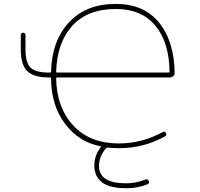

<svg xmlns="http://www.w3.org/2000/svg" viewBox="-20 -783 1040 997"><path d="M639.6 194.3Q637.7 194.3 635.7 194.3Q585 194.3 548.8 183.6Q513.7 171.9 497.1 152.3Q480.5 133.8 475.6 115.2Q469.7 96.7 469.7 79.1Q469.7 24.4 502 -16.6L503.9 -19.5Q504.9 -20.5 504.4 -22Q503.9 -23.4 502.9 -23.4L499 -24.4Q443.4 -35.2 397.9 -64.5Q352.5 -93.8 317.4 -140.6Q246.1 -235.4 245.1 -376Q245.1 -380.9 241.2 -380.9H233.4Q154.3 -380.9 121.1 -414.1Q87.9 -447.3 87.9 -527.3V-601.6Q87.9 -606.4 91.8 -609.9Q95.7 -613.3 100.6 -613.3Q105.5 -613.3 108.9 -609.9Q112.3 -606.4 112.3 -601.6V-527.3Q112.3 -457 138.7 -431.6Q165 -406.2 233.4 -406.2H241.2Q245.1 -406.2 245.1 -410.2V-411.1Q247.1 -491.2 270.5 -555.2Q293.9 -619.1 338.4 -667Q382.8 -714.8 443.4 -738.8Q503.9 -762.7 581.1 -762.7Q653.3 -762.7 709.5 -738.8Q765.6 -714.8 805.7 -666Q845.7 -617.2 866.2 -549.3Q886.7 -481.4 886.7 -404.3Q886.7 -394.5 879.4 -387.7Q872.1 -380.9 862.3 -380.9H276.4Q271.5 -380.9 271.5 -376Q274.4 -223.6 360.8 -130.9Q447.3 -38.1 596.7 -38.1Q715.8 -38.1 824.2 -96.7Q835.9 -103.5 841.8 -91.8Q847.7 -80.1 835.9 -74.2Q725.6 -13.7 600.6 -13.7Q598.6 -13.7 596.7 -13.7Q561.5 -13.7 539.1 -16.6Q534.2 -16.6 531.2 -13.7Q494.1 28.3 494.1 79.1Q494.1 168.9 635.7 168.9Q685.5 168.9 734.4 149.4Q747.1 144.5 752 156.2Q757.8 168 746.1 173.8Q696.3 194.3 639.6 194.3ZM581.1 -736.3Q435.5 -736.3 355.5 -649.4Q276.4 -562.5 271.5 -411.1V-410.2Q271.5 -406.2 276.4 -406.2H855.5Q860.4 -406.2 860.4 -410.2V-411.1Q858.4 -564.5 786.1 -650.4Q714.8 -736.3 581.1 -736.3Z"/></svg>

Font: Rounded-X Mgen+ 1mn thin
Style: Regular
Weight: 100
Designer: [Source Han Sans]
Ryoko NISHIZUKA  (kana & ideographs); Paul D. Hunt (Latin, Greek & Cyrillic); Wenlong ZHANG  (bopomofo
Version: Version 1.059.20150602